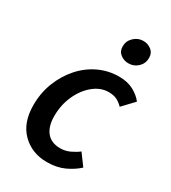

<svg xmlns="http://www.w3.org/2000/svg" viewBox="-177 -794 797 897"><g transform="rotate(30 222.0 -346.0)"><path d="M220 12Q139 12 86 -40.5Q33 -93 33 -188Q33 -254 55.5 -311Q78 -368 116.5 -411.5Q155 -455 206 -479Q257 -503 314 -503Q361 -503 393.5 -485Q426 -467 444 -443L386 -382Q370 -399 352 -407.5Q334 -416 308 -416Q265 -416 227 -385Q189 -354 166 -303Q143 -252 143 -192Q143 -137 168 -106Q193 -75 242 -75Q269 -75 293.5 -86.5Q318 -98 336 -112L381 -51Q353 -25 313 -6.5Q273 12 220 12ZM319 -578Q295 -578 276 -592.5Q257 -607 257 -634Q257 -663 278.5 -683.5Q300 -704 329 -704Q353 -704 372 -689.5Q391 -675 391 -648Q391 -618 370 -598Q349 -578 319 -578Z"/></g></svg>

Font: Source Sans 3 Semibold
Style: Italic
Weight: 600
Italic angle: -11°
Designer: Paul D. Hunt
Foundry: Adobe
Version: Version 3.052;hotconv 1.1.0;makeotfexe 2.6.0